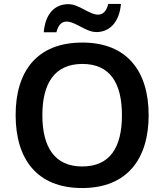

<svg xmlns="http://www.w3.org/2000/svg" viewBox="-20 -940 830 970"><path d="M201 -777H265C274 -814 292 -831 316 -831C362 -831 413 -778 467 -778C533 -778 583 -827 591 -920H527C518 -884 500 -866 476 -866C430 -866 380 -919 325 -919C258 -919 209 -872 201 -777ZM731 -358C731 -580 622 -725 396 -725C166 -725 59 -579 59 -359C59 -137 166 10 395 10C622 10 731 -137 731 -358ZM194 -358C194 -519 256 -617 396 -617C537 -617 596 -519 596 -358C596 -197 537 -99 395 -99C256 -99 194 -197 194 -358Z"/></svg>

Font: Noto Sans Sinhala SemiBold
Style: Regular
Weight: 600
Designer: Jelle Bosma - Monotype Design Team
Foundry: Monotype Imaging Inc.
Version: Version 2.006